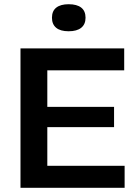

<svg xmlns="http://www.w3.org/2000/svg" viewBox="-20 -889 648 909"><path d="M77 0V-660H204V0ZM159 0V-104H570V0ZM159 -287V-383H520V-287ZM159 -556V-660H568V-556ZM305 -741Q266 -741 246 -757.5Q226 -774 226 -805Q226 -837 246.5 -853Q267 -869 305 -869Q344 -869 364.5 -853Q385 -837 385 -805Q385 -774 364.5 -757.5Q344 -741 305 -741Z"/></svg>

Font: Bricolage Grotesque 16pt SemiBold
Style: Regular
Weight: 600
Version: Version 1.001;gftools[0.9.33.dev8+g029e19f]